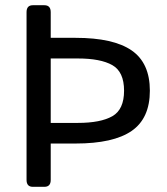

<svg xmlns="http://www.w3.org/2000/svg" viewBox="-20 -721 647 745"><path d="M107.4 3.9Q83 3.9 83 -22.9V-673.8Q83 -700.7 107.4 -700.7H152.3Q176.8 -700.7 176.8 -673.8V-574.2H273.4Q419.9 -574.2 490.7 -525.4Q561.5 -476.6 561.5 -369.1Q561.5 -261.7 490.7 -212.9Q419.9 -164.1 273.4 -164.1H176.8V-22.9Q176.8 3.9 152.3 3.9ZM176.8 -244.1H282.2Q370.1 -244.1 415.8 -270Q461.4 -295.9 461.4 -369.1Q461.4 -442.4 415.8 -468.3Q370.1 -494.1 282.2 -494.1H176.8Z"/></svg>

Font: Istok Web
Style: Regular
Weight: 400
Designer: Andrey V. Panov
Foundry: Andrey V. Panov
Version: Version 1.0.2g